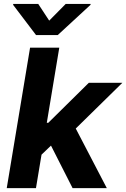

<svg xmlns="http://www.w3.org/2000/svg" viewBox="-20 -974 654 994"><path d="M279.1 -792.6 448.5 -948.9 449.2 -953.8H320.3L234.7 -867.2L177.9 -953.8H48.7L47.9 -948.9L166.5 -792.6ZM613.6 -545.5H440L230.1 -338.4H222.3L286.9 -727.3H135.7L14.9 0H166.2L195 -173.3L244 -220.2L355.8 0H533L372.2 -308.6Z"/></svg>

Font: TID UI
Style: Bold Italic
Weight: 700
Italic angle: -9.39999°
Designer: The TID Project Authors
Foundry: Bakken & Bæck
Version: Version 1.001;hotconv 1.0.109;makeotfexe 2.5.65596